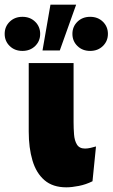

<svg xmlns="http://www.w3.org/2000/svg" viewBox="-75 -790 482 822"><path d="M321 -14Q293 0 262.5 6Q232 12 209 12Q151 12 115.5 -18.5Q80 -49 64 -103Q48 -157 48 -227V-520H240V-267Q240 -241 242 -214.5Q244 -188 254.5 -171Q265 -154 289 -154Q300 -154 313 -157Q326 -160 336 -163ZM107 -574 141 -770H251L181 -574ZM21 -572Q-12 -572 -33.5 -593Q-55 -614 -55 -645Q-55 -676 -33.5 -697Q-12 -718 21 -718Q54 -718 75.5 -697Q97 -676 97 -645Q97 -614 75.5 -593Q54 -572 21 -572ZM311 -572Q278 -572 256.5 -593Q235 -614 235 -645Q235 -676 256.5 -697Q278 -718 311 -718Q344 -718 365.5 -697Q387 -676 387 -645Q387 -614 365.5 -593Q344 -572 311 -572Z"/></svg>

Font: Murecho Black
Style: Regular
Weight: 900
Designer: Neil Summerour
Foundry: Positype
Version: Version 1.010; ttfautohint (v1.8.3)